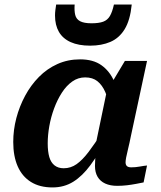

<svg xmlns="http://www.w3.org/2000/svg" viewBox="-20 -809 704 841"><path d="M505 -352 461 -335Q454 -376 441 -406Q428 -436 407 -453Q386 -470 353 -470Q322 -470 296.5 -452Q271 -434 251 -403Q231 -372 217 -334Q203 -296 196 -256.5Q189 -217 189 -181Q189 -145 196 -121Q203 -97 219 -84.5Q235 -72 259 -72Q290 -72 315.5 -90Q341 -108 368 -143.5Q395 -179 428 -231L446 -198Q411 -133 376 -85.5Q341 -38 301 -13Q261 12 210 12Q154 12 115.5 -12Q77 -36 57.5 -80.5Q38 -125 38 -187Q38 -240 51.5 -291.5Q65 -343 90 -389.5Q115 -436 150.5 -472Q186 -508 231.5 -528.5Q277 -549 331 -549Q388 -549 424 -523.5Q460 -498 479.5 -454Q499 -410 505 -352ZM624 -542 554 -216Q547 -181 541 -157Q535 -133 532.5 -119Q530 -105 530 -98Q530 -87 536 -81.5Q542 -76 555 -76Q574 -76 592.5 -79.5Q611 -83 624 -84L609 -10Q594 -7 575.5 -3.5Q557 0 536.5 2.5Q516 5 493 5Q463 5 441 -5Q419 -15 407.5 -34.5Q396 -54 396 -82Q396 -91 397 -109Q398 -127 401 -151L392 -142L449 -416L457 -425L527 -542ZM375 -609Q425 -609 463.5 -625.5Q502 -642 526 -681Q550 -720 557 -789H479Q472 -757 461.5 -739Q451 -721 432 -714Q413 -707 381 -707Q348 -707 331 -716Q314 -725 309.5 -743.5Q305 -762 307 -789H226Q224 -776 222.5 -764.5Q221 -753 221 -741Q221 -699 238 -669.5Q255 -640 289.5 -624.5Q324 -609 375 -609Z"/></svg>

Font: Roboto Serif SemiBold
Style: Italic
Weight: 600
Italic angle: -10°
Version: Version 1.007